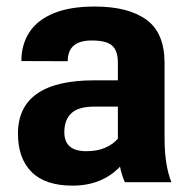

<svg xmlns="http://www.w3.org/2000/svg" viewBox="-20 -558 577 588"><path d="M202 10.5Q118.5 10.5 76.8 -31.2Q35 -73 35 -148.5Q35 -312 269 -312H341V-366Q341 -403 323.2 -418.5Q305.5 -434 261 -434Q187.5 -434 187.5 -371.5V-370.5L45.5 -371Q45.5 -421.5 69.8 -459Q94 -496.5 144 -517.2Q194 -538 270.5 -538Q372.5 -538 428.2 -497.8Q484 -457.5 484 -365V-135Q484 -51.5 505 0H362.5Q353 -20.5 347.5 -47.5Q292 10.5 202 10.5ZM244.5 -95Q278.5 -95 302.8 -105.8Q327 -116.5 341 -133.5V-231.5H269Q220 -231.5 198.5 -211.2Q177 -191 177 -153.5Q177 -95.5 242.5 -95Z"/></svg>

Font: Roberto Sans
Style: Bold
Weight: 700
Designer: Google (font) & Cristiano Sobral (main changes)
Version: Version 1.000;October 12, 2021;FontCreator 14.0.0.2814 64-bi